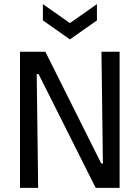

<svg xmlns="http://www.w3.org/2000/svg" viewBox="-20 -911 677 931"><path d="M77 0V-660H200L471 -118H479L472 -660H560V0H444L167 -552H158L165 0ZM188 -891 319 -799 450 -891V-812L319 -720L188 -812Z"/></svg>

Font: Bricolage Grotesque SemiCondensed
Style: Regular
Weight: 400
Width: 4
Designer: Mathieu Triay
Foundry: Atelier Triay
Version: Version 1.001;gftools[0.9.33.dev8+g029e19f]